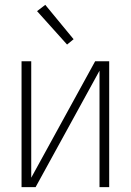

<svg xmlns="http://www.w3.org/2000/svg" viewBox="-20 -773 540 793"><path d="M69 0V-520H109V-39L373 -520H431V0H391V-481L127 0ZM257 -589 133 -727 167 -753 284 -611Z"/></svg>

Font: Iosevka SS04 Extralight
Style: Regular
Weight: 200
Monospace: yes
Designer: Belleve Invis
Foundry: Belleve Invis
Version: Version 19.0.0; ttfautohint (v1.8.4)